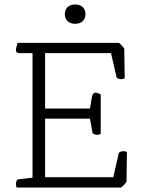

<svg xmlns="http://www.w3.org/2000/svg" viewBox="-20 -836 636 856"><path d="M520 0H55Q51 -6 51 -16Q51 -27 58 -36L125 -44V-599H67Q51 -599 51 -613Q51 -620 56 -637L58 -645H510Q524 -634 534 -619L536 -487Q530 -483 520 -483Q509 -483 500 -490L475 -599H181V-352H381L390 -405Q393 -423 407 -423Q411 -423 423 -418L429 -415V-239Q423 -235 413 -235Q402 -235 393 -242L381 -307H181V-46H485L510 -155Q519 -162 530 -162Q540 -162 546 -158L544 -26Q534 -11 520 0ZM361 -773Q361 -753 348.5 -741.5Q336 -730 315 -730Q294 -730 281.5 -741.5Q269 -753 269 -773Q269 -793 281.5 -804.5Q294 -816 315 -816Q336 -816 348.5 -804.5Q361 -793 361 -773Z"/></svg>

Font: Scope One
Style: Regular
Weight: 400
Designer: Dalton Maag Ltd
Foundry: Dalton Maag Ltd
Version: Version 1.001; ttfautohint (v1.4.1) -l 11 -r 50 -G 50 -x 14 